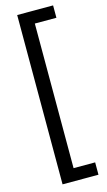

<svg xmlns="http://www.w3.org/2000/svg" viewBox="-152 -917 629 1126"><g transform="rotate(-15 162.5 -354.0)"><path d="M79 -868H297V-793H166V85H297V160H79Z"/></g></svg>

Font: Encode Sans Narrow
Style: Medium
Weight: 500
Designer: Pablo Impallari, Andres Torresi
Foundry: Pablo Impallari, Andres Torresi
Version: Version 1.000; ttfautohint (v1.00) -l 8 -r 50 -G 200 -x 14 -